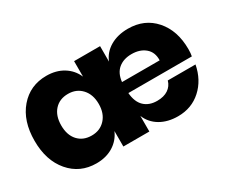

<svg xmlns="http://www.w3.org/2000/svg" viewBox="-98 -823 1271 1087"><g transform="rotate(-30 537.0 -279.0)"><path d="M271 6.8Q164.1 6.8 96.9 -71.8Q29.8 -150.4 29.8 -278.8Q29.8 -408.2 96.9 -486.6Q164.1 -564.9 271 -564.9Q334 -564.9 380.6 -536.4Q427.2 -507.8 449.2 -457V-558.1H619.1V-457Q639.2 -507.8 688.2 -536.4Q737.3 -564.9 804.2 -564.9Q912.1 -564.9 978 -490Q1043.9 -415 1043.9 -293.9Q1043.9 -265.6 1040 -248H625Q629.9 -187.5 661.6 -157.7Q693.4 -127.9 745.1 -127.9Q789.1 -127.9 816.9 -146.5Q844.7 -165 854 -198.2H1035.2Q1017.6 -106 955.3 -49.6Q893.1 6.8 804.2 6.8Q737.3 6.8 688.7 -21.7Q640.1 -50.3 619.1 -102.1V0H449.2V-101.1Q427.2 -50.3 380.6 -21.7Q334 6.8 271 6.8ZM326.2 -143.1Q380.9 -143.1 415 -180.2Q449.2 -217.3 449.2 -278.8Q449.2 -340.8 415 -377.9Q380.9 -415 326.2 -415Q270.5 -415 237.3 -378.4Q204.1 -341.8 204.1 -278.8Q204.1 -215.8 237.3 -179.4Q270.5 -143.1 326.2 -143.1ZM625 -319.8H871.1Q873 -372.1 839.1 -401.1Q805.2 -430.2 750 -430.2Q697.8 -430.2 664.3 -402.6Q630.9 -375 625 -319.8Z"/></g></svg>

Font: Biathlonist
Style: Bold
Weight: 700
Designer: Go4gold
Foundry: Go4gold
Version: Version 3.010;FEAKit 1.0